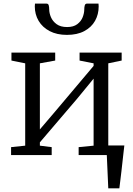

<svg xmlns="http://www.w3.org/2000/svg" viewBox="-20 -840 722 1040"><path d="M566.5 180Q565.5 157.5 564.5 135Q563.5 112.5 562.5 90Q561.5 67.5 560.5 45Q559.5 22.5 558.5 0L523.5 -52H653.5Q651 -29 648.2 -5.8Q645.5 17.5 643 40.8Q640.5 64 637.8 87.2Q635 110.5 632.2 133.8Q629.5 157 626.5 180ZM40 0V-43L116.5 -51V-497L42 -512V-555H279V-512L196 -497V-139L277 -234L487 -483V-497L411 -512V-555H639V-512L566.5 -497V-51L642 -43V0H406V-43L487 -51V-414L397.5 -305L196 -69V-51L260 -43V0ZM231.5 -820.5Q241.5 -820.5 244 -811Q246.5 -801.5 246.5 -790Q246.5 -769 256 -746.8Q265.5 -724.5 286.8 -709Q308 -693.5 343.5 -693.5Q378 -693.5 398.5 -709Q419 -724.5 427.8 -746.8Q436.5 -769 436.5 -790Q436.5 -801.5 439.2 -811Q442 -820.5 451.5 -820.5H513.5Q513.5 -816.5 514 -812.8Q514.5 -809 514.5 -805.5Q514.5 -762 494.8 -727Q475 -692 436.5 -671.5Q398 -651 342.5 -651Q288 -651 249 -671.5Q210 -692 189.2 -727Q168.5 -762 168.5 -805.5Q168.5 -809 169 -812.8Q169.5 -816.5 169.5 -820.5Z"/></svg>

Font: Merriweather 7pt Light
Style: Regular
Weight: 300
Designer: Eben Sorkin
Foundry: Eben Sorkin
Version: Version 2.200;gftools[0.9.31]